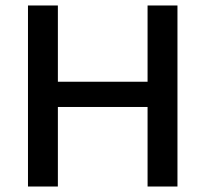

<svg xmlns="http://www.w3.org/2000/svg" viewBox="-20 -680 748 700"><path d="M518 0V-660H627V0ZM82 0V-660H191V0ZM140 -290V-382H561V-290Z"/></svg>

Font: Bricolage Grotesque 96pt ExtraBold Medium
Style: Regular
Weight: 500
Version: Version 1.001;gftools[0.9.33.dev8+g029e19f]